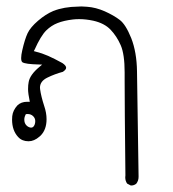

<svg xmlns="http://www.w3.org/2000/svg" viewBox="-20 -253 540 598"><path d="M368.2 -27.8V-2.4Q368.2 71.8 370.6 293L370.1 299.3Q370.1 310.5 376 318.8L387.2 324.7Q387.7 324.7 390.1 324.7Q392.6 324.7 396.5 323.5Q400.4 322.3 404.3 319.3Q411.6 310.1 411.6 297.9Q411.6 296.4 411.6 295.4L406.7 -31.2Q405.8 -90.8 388.7 -134.3Q371.6 -176.8 353 -190.9Q334.5 -205.1 306.2 -217.8Q278.3 -230 251.5 -231.9Q240.7 -232.9 233.9 -232.9Q227.1 -232.9 222.7 -232.4Q179.2 -231.9 146 -218.8Q122.6 -209 98.6 -188.5Q74.7 -168 65.9 -149.4Q57.1 -130.4 49.3 -96.2Q45.9 -81.5 45.9 -72.3Q45.9 -62 49.8 -59.1Q59.1 -53.2 99.6 -52.2L111.3 -51.8L102.5 -44.4Q73.2 -20 69.3 2.4Q67.4 11.2 67.4 24.7Q67.4 38.1 72.8 64Q65.9 64 64.5 64Q45.9 64 34.2 75.2Q20 90.8 18.1 108.9Q17.6 114.3 17.6 119.6Q17.6 153.3 36.6 173.8Q48.8 187 68.8 187Q86.4 187 103 172.4L106.4 169.4Q125 150.9 125 118.2Q125 98.6 117.7 77.1Q107.9 46.9 105 25.4Q104.5 22.9 104.5 20Q104.5 0 127.4 -11.2Q150.4 -22.5 175.8 -29.3Q186 -36.1 186 -42Q186 -48.8 174.3 -56.6Q149.4 -70.3 130.1 -78.9Q110.8 -87.4 90.8 -92.3L85.4 -93.8L87.9 -98.6Q106.9 -141.1 124 -158.2Q140.1 -173.8 159.2 -181.2Q178.7 -189 207.5 -192.4Q216.8 -193.4 226.6 -193.4Q247.6 -193.4 270.5 -188.5Q305.2 -180.7 324.5 -160.4Q343.8 -140.1 356 -112.1Q368.2 -84 368.2 -27.8ZM83.5 142.1Q80.6 144.5 77.1 144.5Q73.7 144.5 69.8 142.8Q65.9 141.1 62.5 137.7Q55.7 130.9 55.7 119.6Q55.7 111.8 59.6 104.5L60.5 102.5Q64.5 102.1 65.9 102.1Q76.2 102.1 83 108.6Q89.8 115.2 89.8 124Q89.8 135.7 83.5 142.1Z"/></svg>

Font: Bakudai
Style: Light
Weight: 300
Version: Version 1.48